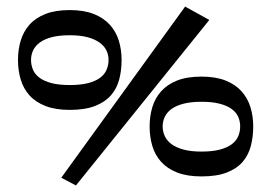

<svg xmlns="http://www.w3.org/2000/svg" viewBox="-20 -591 834 589"><path d="M353 -407.2Q353 -375 345.7 -347.2Q338.4 -319.3 320.3 -298.6Q302.2 -277.8 271.5 -265.9Q240.7 -253.9 193.8 -253.9Q149.9 -253.9 119.4 -265.9Q88.9 -277.8 70.3 -298.6Q51.8 -319.3 43.5 -347.2Q35.2 -375 35.2 -407.2Q35.2 -438.5 43.5 -466.3Q51.8 -494.1 70.3 -515.1Q88.9 -536.1 119.4 -548.1Q149.9 -560.1 193.8 -560.1Q237.3 -560.1 267.6 -548.1Q297.9 -536.1 316.9 -515.1Q335.9 -494.1 344.5 -466.3Q353 -438.5 353 -407.2ZM313 -407.2Q313 -422.9 306.2 -436.8Q299.3 -450.7 284.7 -460.9Q270 -471.2 247.6 -477.1Q225.1 -482.9 193.8 -482.9Q162.1 -482.9 139.4 -477.1Q116.7 -471.2 102.5 -460.9Q88.4 -450.7 81.8 -436.8Q75.2 -422.9 75.2 -407.2Q75.2 -391.6 81.1 -377.4Q86.9 -363.3 100.8 -352.8Q114.7 -342.3 137.5 -336.2Q160.2 -330.1 193.8 -330.1Q228 -330.1 251 -336.2Q273.9 -342.3 287.6 -352.8Q301.3 -363.3 307.1 -377.4Q313 -391.6 313 -407.2ZM756.8 -203.1Q756.8 -171.4 749.5 -143.3Q742.2 -115.2 724.4 -94.5Q706.5 -73.7 675.8 -61.8Q645 -49.8 598.1 -49.8Q553.7 -49.8 523.4 -61.8Q493.2 -73.7 474.4 -94.5Q455.6 -115.2 447.3 -143.3Q439 -171.4 439 -203.1Q439 -234.4 447.3 -262.2Q455.6 -290 474.4 -311Q493.2 -332 523.4 -344Q553.7 -356 598.1 -356Q641.6 -356 671.9 -344Q702.1 -332 720.9 -311Q739.7 -290 748.3 -262.2Q756.8 -234.4 756.8 -203.1ZM716.8 -203.1Q716.8 -218.8 710.7 -232.7Q704.6 -246.6 690.4 -256.8Q676.3 -267.1 653.6 -272.9Q630.9 -278.8 598.1 -278.8Q565.9 -278.8 543.2 -272.9Q520.5 -267.1 506.3 -256.8Q492.2 -246.6 485.6 -232.7Q479 -218.8 479 -203.1Q479 -187.5 485.6 -173.3Q492.2 -159.2 506.3 -148.7Q520.5 -138.2 543.2 -132.1Q565.9 -126 598.1 -126Q631.8 -126 654.5 -132.1Q677.2 -138.2 691.2 -148.7Q705.1 -159.2 710.9 -173.3Q716.8 -187.5 716.8 -203.1ZM622.1 -529.8 212.9 -22 168 -45.9 547.9 -570.8Z"/></svg>

Font: Peralta
Style: Regular
Weight: 400
Designer: Astigmatic (AOETI)
Foundry: Astigmatic (AOETI)
Version: Version 1.000